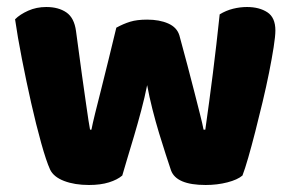

<svg xmlns="http://www.w3.org/2000/svg" viewBox="-20 -516 831 548"><path d="M329 -15Q315 -3 291 4.5Q267 12 234 12Q193 12 163 0.5Q133 -11 123 -32Q112 -56 97.5 -108Q83 -160 69 -222Q55 -284 42.5 -348Q30 -412 23 -461Q37 -475 60.5 -485.5Q84 -496 112 -496Q147 -496 169.5 -480.5Q192 -465 197 -427Q207 -351 214 -301.5Q221 -252 225.5 -220.5Q230 -189 232.5 -172.5Q235 -156 237 -146H241Q244 -162 251.5 -192.5Q259 -223 269 -262Q279 -301 290 -346.5Q301 -392 312 -437Q332 -448 351.5 -454Q371 -460 400 -460Q435 -460 460 -449Q485 -438 492 -415Q504 -371 515 -329.5Q526 -288 535 -252.5Q544 -217 551 -189.5Q558 -162 561 -146H566Q577 -223 587.5 -306Q598 -389 607 -475Q625 -486 645 -491Q665 -496 685 -496Q720 -496 743 -481Q766 -466 766 -429Q766 -413 761 -381Q756 -349 748 -309Q740 -269 729.5 -225Q719 -181 708.5 -140Q698 -99 688.5 -66Q679 -33 672 -15Q658 -3 629 4.5Q600 12 567 12Q483 12 468 -30Q462 -48 453 -75.5Q444 -103 434 -136Q424 -169 415 -204.5Q406 -240 400 -273Q393 -238 383 -200.5Q373 -163 362.5 -127.5Q352 -92 343 -62.5Q334 -33 329 -15Z"/></svg>

Font: Baloo Paaji
Style: Regular
Weight: 400
Designer: Shuchita Grover and Ek Type
Foundry: Ek Type
Version: Version 1.007;PS 1.000;hotconv 1.0.88;makeotf.lib2.5.647800